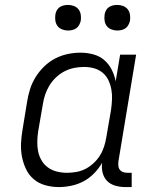

<svg xmlns="http://www.w3.org/2000/svg" viewBox="-20 -752 640 780"><path d="M219 8Q191 8 164 0.5Q137 -7 117 -24Q97 -41 85.5 -65.5Q74 -90 69 -116.5Q64 -143 65.5 -171.5Q67 -200 72 -228L90 -338Q94 -364 102 -389.5Q110 -415 124.5 -438.5Q139 -462 159.5 -482Q180 -502 204.5 -514.5Q229 -527 255 -532.5Q281 -538 307 -538Q334 -538 359.5 -531Q385 -524 403.5 -508Q422 -492 433.5 -469.5Q445 -447 450 -422L468 -530H533L461 -96Q460 -86 461 -77Q462 -68 467.5 -61.5Q473 -55 481.5 -52.5Q490 -50 499 -50H515V8H490Q469 8 449 2.5Q429 -3 415.5 -16.5Q402 -30 397 -50Q392 -70 395 -91Q382 -68 362.5 -48Q343 -28 319.5 -15.5Q296 -3 270 2.5Q244 8 219 8ZM252 -50Q271 -50 290.5 -53.5Q310 -57 327.5 -66Q345 -75 360.5 -89.5Q376 -104 386.5 -121Q397 -138 403 -157Q409 -176 412 -195L431 -305Q434 -326 435 -347Q436 -368 432.5 -388Q429 -408 420.5 -426Q412 -444 397 -456.5Q382 -469 362.5 -474.5Q343 -480 322 -480Q301 -480 281 -476Q261 -472 242.5 -462.5Q224 -453 208 -438Q192 -423 181 -405Q170 -387 163.5 -367.5Q157 -348 154 -328L135 -218Q132 -198 131.5 -177Q131 -156 135 -136.5Q139 -117 149 -100Q159 -83 175 -71.5Q191 -60 211 -55Q231 -50 252 -50ZM456 -628Q444 -628 432.5 -632.5Q421 -637 414 -646Q407 -655 405 -667.5Q403 -680 405 -693Q406 -701 410.5 -709.5Q415 -718 422.5 -723Q430 -728 439 -730Q448 -732 456 -732Q469 -732 480.5 -727.5Q492 -723 499 -714Q506 -705 508 -692.5Q510 -680 508 -667Q506 -659 501.5 -650.5Q497 -642 489.5 -637Q482 -632 473.5 -630Q465 -628 456 -628ZM256 -628Q244 -628 232.5 -632.5Q221 -637 214 -646Q207 -655 205 -667.5Q203 -680 205 -693Q206 -701 210.5 -709.5Q215 -718 222.5 -723Q230 -728 239 -730Q248 -732 256 -732Q269 -732 280.5 -727.5Q292 -723 299 -714Q306 -705 308 -692.5Q310 -680 308 -667Q306 -659 301.5 -650.5Q297 -642 289.5 -637Q282 -632 273.5 -630Q265 -628 256 -628Z"/></svg>

Font: Iosevka Slab Light Extended
Style: Italic
Weight: 300
Width: 7
Italic angle: -9°
Monospace: yes
Designer: Belleve Invis
Foundry: Belleve Invis
Version: Version 11.1.0; ttfautohint (v1.8.3)